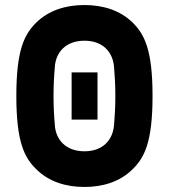

<svg xmlns="http://www.w3.org/2000/svg" viewBox="-20 -732 672 764"><path d="M316 12C390 12 458 -9 508 -59C555 -105 587 -167 587 -350C587 -534 555 -595 508 -642C458 -691 390 -712 316 -712C242 -712 174 -691 124 -642C77 -595 45 -534 45 -350C45 -167 77 -105 124 -59C174 -9 242 12 316 12ZM316 -130C243 -130 201 -175 198 -237C195 -271 193 -308 193 -350C193 -392 195 -429 198 -463C201 -525 243 -570 316 -570C389 -570 430 -525 434 -463C437 -429 439 -392 439 -350C439 -308 437 -271 434 -237C430 -175 389 -130 316 -130ZM265 -256H368V-444H265Z"/></svg>

Font: Finlandica
Style: Bold
Weight: 700
Designer: Niklas Ekholm, Juho Hiilivirta, Jaakko Suomalainen
Foundry: Helsinki Type Studio
Version: Version 2.000;Glyphs 3.2 (3202)